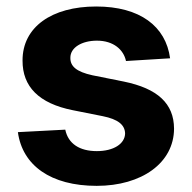

<svg xmlns="http://www.w3.org/2000/svg" viewBox="-20 -573 602 603"><path d="M514.2 -389.9C500.7 -490.4 419.7 -552.6 282 -552.6C142.4 -552.6 50.4 -487.9 50.8 -382.8C50.4 -301.1 101.9 -248.2 208.5 -226.9L302.9 -208.1C350.5 -198.5 372.2 -181.1 372.9 -153.8C372.2 -121.4 337 -98.4 284.1 -98.4C230.1 -98.4 194.2 -121.4 185 -165.8L36.2 -158C50.4 -53.6 139.2 10.7 283.7 10.7C425.1 10.7 526.3 -61.4 526.6 -169C526.3 -247.9 474.8 -295.1 369 -316.8L270.2 -336.6C219.5 -347.7 200.6 -365.1 201 -391.3C200.6 -424 237.6 -445.3 284.4 -445.3C337 -445.3 368.3 -416.5 375.7 -381.4Z"/></svg>

Font: Karasuma Gothic
Style: Bold
Weight: 700
Designer: Rasmus Andersson / Ryoko Nishizuka
Foundry: Genbu
Version: Version 1.00